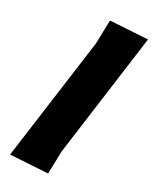

<svg xmlns="http://www.w3.org/2000/svg" viewBox="-186 -753 649 806"><g transform="rotate(30 138.5 -350.0)"><path d="M277 -704 198 -116 195 -7 17 4 96 -580 99 -693Z"/></g></svg>

Font: Alegreya Sans Black
Style: Italic
Weight: 900
Italic angle: -7°
Designer: Juan Pablo del Peral
Foundry: Huerta Tipografica
Version: Version 2.007